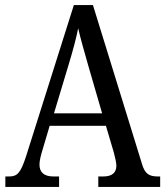

<svg xmlns="http://www.w3.org/2000/svg" viewBox="-20 -734 649 754"><path d="M1 0H212V-41H190C152 -41 135 -58 135 -88C135 -103 141 -126 146 -142L175 -240H396L427 -135C432 -116 437 -95 437 -83C437 -56 420 -41 386 -41H366V0H609V-41H600C565 -41 549 -52 538 -89L345 -714H270L82 -119C61 -55 48 -41 16 -41H1ZM192 -289 251 -485C267 -538 279 -583 287 -623C296 -583 310 -535 327 -475L381 -289Z"/></svg>

Font: Noto Serif Devanagari Condensed
Style: Regular
Weight: 400
Width: 3
Designer: Universal Thirst, Indian Type Foundry and the Monotype Design Team
Foundry: Monotype Imaging Inc.
Version: Version 2.004